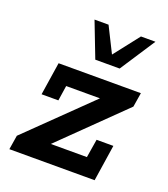

<svg xmlns="http://www.w3.org/2000/svg" viewBox="-118 -701 685 785"><g transform="rotate(20 225.0 -308.5)"><path d="M13 0 23 -62 290 -322H143L133 -256H60L82 -399H440L430 -337L165 -78H322L335 -158H408L384 0ZM218 -464 159 -617H220L275 -507L361 -617H424L324 -464Z"/></g></svg>

Font: Rokkitt SemiBold SemiBold
Style: Italic
Weight: 600
Italic angle: -9°
Version: Version 3.103